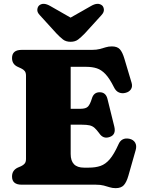

<svg xmlns="http://www.w3.org/2000/svg" viewBox="-20 -959 740 997"><path d="M42.5 -657.5Q42.5 -700 92.5 -700H456.5Q481.5 -700 498.2 -704.5Q515 -709 529.2 -713.5Q543.5 -718 561 -718Q589 -718 602.5 -703Q616 -688 626 -654L663.5 -528.5Q669 -509 659.8 -495.2Q650.5 -481.5 632 -477Q614 -472 597.8 -478.8Q581.5 -485.5 571.5 -506.5Q549 -551.5 527.8 -574Q506.5 -596.5 482.8 -604.2Q459 -612 428 -612H347V-394H397Q426 -394 437 -405.8Q448 -417.5 457 -447Q466.5 -480 497.5 -480Q529.5 -480 538 -445.5L573.5 -302Q584 -259 549 -247.5Q516.5 -236 496 -266Q482.5 -284.5 471.5 -294.5Q460.5 -304.5 445.5 -308Q430.5 -311.5 405 -311.5H347V-159.5Q347 -88.5 416 -88.5H440.5Q476 -88.5 502 -97.5Q528 -106.5 550 -132.2Q572 -158 594.5 -208Q610.5 -246.5 651.5 -238.5Q672.5 -234 681.8 -218.2Q691 -202.5 684.5 -179.5L646.5 -46Q637 -13 623 2.5Q609 18 580.5 18Q564 18 549.8 13.5Q535.5 9 518.8 4.5Q502 0 477 0H92.5Q42.5 0 42.5 -42.5Q42.5 -74.5 72 -88.5L89.5 -96Q101.5 -101.5 108.2 -109.8Q115 -118 115 -134V-566Q115 -582 108.2 -590.2Q101.5 -598.5 89.5 -604L72 -612Q42.5 -625.5 42.5 -657.5ZM420.5 -785.5Q401.5 -766 386 -754Q370.5 -742 346.5 -742Q322.5 -742 307 -754Q291.5 -766 273 -785.5L187 -880Q172.5 -895 173.8 -909Q175 -923 183 -930.5Q204.5 -949 241.5 -927.5L346.5 -867.5L452 -927.5Q488.5 -949 510.5 -930.5Q518.5 -923 519.5 -909Q520.5 -895 506.5 -880Z"/></svg>

Font: Fraunces 9pt Soft Black
Style: Regular
Weight: 900
Version: Version 1.000;[b76b70a41]